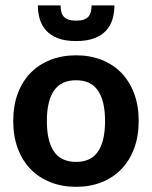

<svg xmlns="http://www.w3.org/2000/svg" viewBox="-20 -703 578 730"><path d="M30.3 0ZM269.5 -492.7Q322.8 -492.7 366.7 -475.3Q410.6 -458 441.9 -425.5Q473.1 -393.1 490.2 -346.9Q507.3 -300.8 507.3 -243.7Q507.3 -185.5 490.2 -139.2Q473.1 -92.8 441.9 -60.3Q410.6 -27.8 366.7 -10.3Q322.8 7.3 269.5 7.3Q215.8 7.3 171.6 -10.3Q127.4 -27.8 95.9 -60.3Q64.5 -92.8 47.4 -139.2Q30.3 -185.5 30.3 -243.7Q30.3 -300.8 47.4 -346.9Q64.5 -393.1 95.9 -425.5Q127.4 -458 171.6 -475.3Q215.8 -492.7 269.5 -492.7ZM269.5 -87.4Q325.7 -87.4 352.5 -126.7Q379.4 -166 379.4 -242.7Q379.4 -319.3 352.5 -358.6Q325.7 -397.9 269.5 -397.9Q212.4 -397.9 185.3 -358.6Q158.2 -319.3 158.2 -242.7Q158.2 -166 185.3 -126.7Q212.4 -87.4 269.5 -87.4ZM269.5 -546.9Q228 -546.9 200.2 -557.6Q172.4 -568.4 155.5 -586.9Q138.7 -605.5 131.3 -630.1Q124 -654.8 124 -682.6H210.4Q210.4 -668.9 213.1 -658.2Q215.8 -647.5 222.4 -639.9Q229 -632.3 240.5 -628.4Q252 -624.5 269.5 -624.5Q287.1 -624.5 298.3 -628.4Q309.6 -632.3 316.2 -639.9Q322.8 -647.5 325.4 -658.2Q328.1 -668.9 328.1 -682.6H415Q415 -654.8 407.7 -630.1Q400.4 -605.5 383.5 -586.9Q366.7 -568.4 338.6 -557.6Q310.5 -546.9 269.5 -546.9Z"/></svg>

Font: Carlito
Style: Bold
Weight: 700
Designer: Lukasz Dziedzic
Foundry: tyPoland Lukasz Dziedzic
Version: Version 1.104